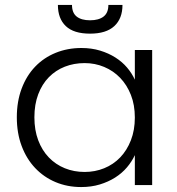

<svg xmlns="http://www.w3.org/2000/svg" viewBox="-20 -748 715 776"><path d="M48 -274Q48 -338 67.5 -390Q87 -442 122 -478.5Q157 -515 205 -534.5Q253 -554 309 -554Q350 -554 384.5 -543.5Q419 -533 446.5 -515.5Q474 -498 493.5 -475Q513 -452 525 -426V-546H595V0H525V-121Q513 -95 493 -71.5Q473 -48 445.5 -30.5Q418 -13 383.5 -2.5Q349 8 308 8Q252 8 204.5 -12Q157 -32 122 -69Q87 -106 67.5 -158Q48 -210 48 -274ZM525 -273Q525 -324 509 -364.5Q493 -405 465.5 -433.5Q438 -462 401 -477.5Q364 -493 322 -493Q279 -493 242 -478.5Q205 -464 177.5 -436Q150 -408 134.5 -367Q119 -326 119 -274Q119 -222 134.5 -181Q150 -140 177.5 -111.5Q205 -83 242 -68Q279 -53 322 -53Q364 -53 401 -68Q438 -83 465.5 -111.5Q493 -140 509 -181Q525 -222 525 -273ZM271 -728Q271 -696 290 -681Q309 -666 344 -666Q379 -666 398.5 -681Q418 -696 418 -728H475Q475 -673 442 -642.5Q409 -612 344 -612Q278 -612 246 -642.5Q214 -673 214 -728Z"/></svg>

Font: SVN-Poppins Light
Style: Regular
Weight: 300
Designer: Ninad Kale (Devanagari), Jonny Pinhorn (Latin)
Foundry: Indian Type Foundry
Version: Version 3.002 2017; ttfautohint (v1.8.3)